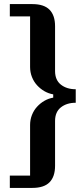

<svg xmlns="http://www.w3.org/2000/svg" viewBox="-20 -780 406 938"><path d="M28 78H127V-169Q127 -195 136 -218Q145 -241 161 -258.5Q177 -276 197 -287.5Q217 -299 240 -303V-319Q217 -323 197 -334.5Q177 -346 161 -363.5Q145 -381 136 -404Q127 -427 127 -453V-700H28V-760H138Q195 -760 222 -732.5Q249 -705 249 -652V-433Q249 -389 277.5 -366.5Q306 -344 350 -344V-278Q306 -278 277.5 -255.5Q249 -233 249 -189V30Q249 83 222 110.5Q195 138 138 138H28Z"/></svg>

Font: IBM Plex Serif SemiBold
Style: Regular
Weight: 600
Designer: Mike Abbink, Paul van der Laan, Pieter van Rosmalen
Foundry: Bold Monday
Version: Version 2.5